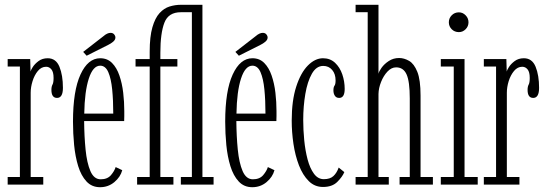

<svg xmlns="http://www.w3.org/2000/svg" viewBox="-20 -770 2286 801"><path d="M12 0V-31.5H63V-492.5H12V-523.5H106L107.5 -471.5Q108 -476.5 116.5 -490Q125 -503.5 140.8 -515.2Q156.5 -527 179 -527Q213.5 -527 228 -491.5Q242.5 -456 242.5 -403.5Q242.5 -361.5 218 -361.5Q194.5 -361.5 194.5 -395Q194.5 -409 199 -417Q203.5 -425 203.5 -445Q203.5 -469.5 194.5 -480.5Q185.5 -491.5 172.5 -491.5Q152.5 -491.5 138 -474Q123.5 -456.5 115.8 -431.5Q108 -406.5 108 -383V-31.5H160.5V0Z M397.5 11Q363 11 340.8 -13Q318.5 -37 306.2 -76.8Q294 -116.5 289.2 -165Q284.5 -213.5 284.5 -262.5Q284.5 -391.5 315.8 -459.2Q347 -527 398 -527Q428 -527 447.5 -507.2Q467 -487.5 478.2 -454.8Q489.5 -422 494 -383.2Q498.5 -344.5 498.5 -306.5Q498.5 -296 498.5 -285.5Q498.5 -275 498 -265H331Q331.5 -201.5 337 -146Q342.5 -90.5 357.2 -56.2Q372 -22 400 -22Q428 -22 442.8 -39.2Q457.5 -56.5 462.5 -73L490 -60Q482.5 -31.5 457 -10.2Q431.5 11 397.5 11ZM398 -496Q368 -496 350.5 -442.2Q333 -388.5 331.5 -296H452.5Q452.5 -351.5 448 -396.8Q443.5 -442 431.8 -469Q420 -496 398 -496ZM341.5 -537.5 327 -553.5 411.5 -619Q427.5 -633 441.5 -633Q453.5 -633 459 -622.5Q461.5 -618.5 461.5 -613.5Q461.5 -604 452 -596Q442.5 -588 431 -582.5Z M552 0V-31.5H604.5V-492.5H545.5V-523.5H604.5V-554.5Q604.5 -617.5 615.8 -656.2Q627 -695 645.5 -715.2Q664 -735.5 687.2 -742.8Q710.5 -750 734.5 -750H824.5V-31.5H871V0H734.5V-31.5H780.5V-719H734.5Q682.5 -719 665.8 -675.2Q649 -631.5 649 -550V-523.5H720V-492.5H649V-31.5H703.5V0Z M1032.5 11Q998 11 975.8 -13Q953.5 -37 941.2 -76.8Q929 -116.5 924.2 -165Q919.5 -213.5 919.5 -262.5Q919.5 -391.5 950.8 -459.2Q982 -527 1033 -527Q1063 -527 1082.5 -507.2Q1102 -487.5 1113.2 -454.8Q1124.5 -422 1129 -383.2Q1133.5 -344.5 1133.5 -306.5Q1133.5 -296 1133.5 -285.5Q1133.5 -275 1133 -265H966Q966.5 -201.5 972 -146Q977.5 -90.5 992.2 -56.2Q1007 -22 1035 -22Q1063 -22 1077.8 -39.2Q1092.5 -56.5 1097.5 -73L1125 -60Q1117.5 -31.5 1092 -10.2Q1066.5 11 1032.5 11ZM1033 -496Q1003 -496 985.5 -442.2Q968 -388.5 966.5 -296H1087.5Q1087.5 -351.5 1083 -396.8Q1078.5 -442 1066.8 -469Q1055 -496 1033 -496ZM976.5 -537.5 962 -553.5 1046.5 -619Q1062.5 -633 1076.5 -633Q1088.5 -633 1094 -622.5Q1096.5 -618.5 1096.5 -613.5Q1096.5 -604 1087 -596Q1077.5 -588 1066 -582.5Z M1327.5 10Q1292.5 10 1267.8 -14.8Q1243 -39.5 1227.2 -80.2Q1211.5 -121 1204.2 -170Q1197 -219 1197 -267Q1197 -350.5 1215.8 -408.5Q1234.5 -466.5 1264.5 -496.8Q1294.5 -527 1327.5 -527Q1357.5 -527 1377.8 -508Q1398 -489 1408 -459.8Q1418 -430.5 1418 -399Q1418 -361.5 1395 -361.5Q1383 -361.5 1377 -370.5Q1371 -379.5 1371 -393Q1371 -406.5 1375.5 -412.5Q1380 -418.5 1380 -434.5Q1380 -461.5 1365.8 -478.2Q1351.5 -495 1328.5 -495Q1299.5 -495 1281 -462.2Q1262.5 -429.5 1253.8 -378Q1245 -326.5 1245 -269.5Q1245 -228.5 1249.2 -185.2Q1253.5 -142 1263.2 -105Q1273 -68 1289.8 -45.2Q1306.5 -22.5 1331 -22.5Q1357 -22.5 1371 -35.5Q1385 -48.5 1393 -71L1416.5 -52Q1408.5 -32.5 1387.2 -11.2Q1366 10 1327.5 10Z M1463.5 0V-31.5H1514V-719H1463.5V-750H1559V-462Q1560.5 -471.5 1571.8 -487.2Q1583 -503 1602 -515.5Q1621 -528 1645 -528Q1666 -528 1686.8 -516Q1707.5 -504 1721 -470.5Q1734.5 -437 1734.5 -371.5V-31.5H1786V0H1647V-31.5H1689.5V-359.5Q1689.5 -430 1676.2 -459.5Q1663 -489 1632.5 -489Q1613 -489 1596.5 -471.5Q1580 -454 1569.8 -428.2Q1559.5 -402.5 1559 -378V-31.5H1602V0Z M1894.5 -636Q1876.5 -636 1864.5 -648Q1852.5 -660 1852.5 -677Q1852.5 -694 1864.5 -706.2Q1876.5 -718.5 1894.5 -718.5Q1910.5 -718.5 1922.5 -706.2Q1934.5 -694 1934.5 -677Q1934.5 -660 1922.5 -648Q1910.5 -636 1894.5 -636ZM1819 0V-31.5H1873V-492.5H1819V-523.5H1918V-31.5H1973V0Z M1998.5 0V-31.5H2049.5V-492.5H1998.5V-523.5H2092.5L2094 -471.5Q2094.5 -476.5 2103 -490Q2111.5 -503.5 2127.2 -515.2Q2143 -527 2165.5 -527Q2200 -527 2214.5 -491.5Q2229 -456 2229 -403.5Q2229 -361.5 2204.5 -361.5Q2181 -361.5 2181 -395Q2181 -409 2185.5 -417Q2190 -425 2190 -445Q2190 -469.5 2181 -480.5Q2172 -491.5 2159 -491.5Q2139 -491.5 2124.5 -474Q2110 -456.5 2102.2 -431.5Q2094.5 -406.5 2094.5 -383V-31.5H2147V0Z"/></svg>

Font: Imbue 10pt ExtraLight
Style: Regular
Weight: 200
Designer: Tyler Finck
Foundry: Etcetera Type Company
Version: Version 1.102; ttfautohint (v1.8.3)